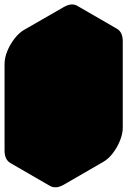

<svg xmlns="http://www.w3.org/2000/svg" viewBox="-63 -771 603 843"><path d="M217 -540 390 -640Q424 -660 450 -645Q476 -630 476 -590V-210Q476 -184 464 -154Q452 -124 432.5 -98.5Q413 -73 390 -60L217 40Q182 60 156 45Q130 30 130 -10V-390Q130 -417 142 -446.5Q154 -476 174 -501.5Q194 -527 217 -540ZM217 -60 390 -160V-540L217 -440ZM390 -540V-160L217 -260V-640ZM390 -160 217 -60 43 -160 217 -260ZM450 -645Q424 -660 390 -640L217 -540Q194 -527 174 -501.5Q154 -476 142 -446.5Q130 -417 130 -390V-10Q130 30 156 45L-17 -55Q-43 -70 -43 -110V-490Q-43 -517 -31 -546.5Q-19 -576 0.7 -601.5Q20.4 -627 43 -640L217 -740Q251.4 -760 277 -745Z"/></svg>

Font: Nabla Normal
Style: Regular
Weight: 400
Designer: Arthur Reinders Folmer
Version: Version 1.000